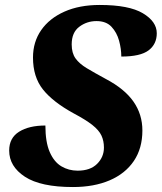

<svg xmlns="http://www.w3.org/2000/svg" viewBox="-20 -744 652 774"><path d="M274 10Q144 10 80.5 -31.5Q17 -73 17 -137Q17 -188 57 -213Q97 -238 163 -238Q163 -171 180.5 -131Q198 -91 227.5 -73.5Q257 -56 293 -56Q344 -56 371.5 -83.5Q399 -111 399 -149Q399 -176 389 -197.5Q379 -219 352.5 -240Q326 -261 277 -287Q193 -333 153 -383.5Q113 -434 113 -512Q113 -575 146 -622.5Q179 -670 239.5 -697Q300 -724 382 -724Q500 -724 556 -690.5Q612 -657 612 -610Q612 -566 579 -541Q546 -516 469 -516Q469 -547 460 -580Q451 -613 429.5 -636Q408 -659 369 -659Q330 -659 299.5 -636Q269 -613 269 -565Q269 -530 284.5 -508.5Q300 -487 330 -469Q360 -451 406 -426Q482 -386 518 -334.5Q554 -283 554 -218Q554 -146 519.5 -95Q485 -44 422 -17Q359 10 274 10Z"/></svg>

Font: Noto Serif ExtraBold
Style: Italic
Weight: 800
Italic angle: -12°
Designer: Monotype Design Team
Foundry: Monotype Imaging Inc.
Version: Version 2.013